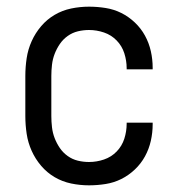

<svg xmlns="http://www.w3.org/2000/svg" viewBox="-20 -548 540 576"><path d="M247 8Q220 8 193.5 2.5Q167 -3 144 -16.5Q121 -30 103.5 -50.5Q86 -71 75 -95.5Q64 -120 60 -146.5Q56 -173 56 -200V-320Q56 -347 60 -373.5Q64 -400 75 -424.5Q86 -449 103.5 -469.5Q121 -490 144 -503.5Q167 -517 193.5 -522.5Q220 -528 247 -528Q272 -528 297 -524Q322 -520 344 -509Q366 -498 384.5 -480.5Q403 -463 415 -441Q427 -419 432.5 -394.5Q438 -370 438 -345V-340H360V-343Q360 -366 353 -388Q346 -410 330 -426.5Q314 -443 292 -450.5Q270 -458 247 -458Q230 -458 213.5 -454Q197 -450 183 -440Q169 -430 159.5 -416Q150 -402 144 -386.5Q138 -371 136 -354Q134 -337 134 -320V-200Q134 -183 136 -166Q138 -149 144 -133.5Q150 -118 159.5 -104Q169 -90 183 -80Q197 -70 213.5 -66Q230 -62 247 -62Q270 -62 292 -69.5Q314 -77 330 -93.5Q346 -110 353 -132Q360 -154 360 -177V-180H438V-175Q438 -150 432.5 -125.5Q427 -101 415 -79Q403 -57 384.5 -39.5Q366 -22 344 -11Q322 0 297 4Q272 8 247 8Z"/></svg>

Font: Iosevka
Style: Regular
Weight: 400
Monospace: yes
Designer: Belleve Invis
Foundry: Belleve Invis
Version: Version 33.2.3; ttfautohint (v1.8.4)